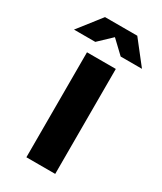

<svg xmlns="http://www.w3.org/2000/svg" viewBox="-196 -710 652 773"><g transform="rotate(30 130.0 -323.5)"><path d="M197 0V-488H63V0ZM205 -647H55L-28 -541H71L130 -597L189 -541H288Z"/></g></svg>

Font: sklik
Style: Regular
Weight: 400
Designer: Joe Prince
Foundry: Joe Prince
Version: Version 1.001